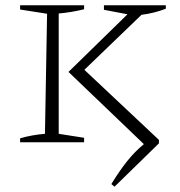

<svg xmlns="http://www.w3.org/2000/svg" viewBox="-20 -538 682 726"><path d="M56 0V-15Q80 -22 103 -26Q126 -30 150 -32L158 -486L56 -502V-518H298V-503Q249 -491 202 -487V-32L298 -17V0ZM413 168 401 158Q433 106 461.5 70.5Q490 35 524 7L239 -266L462 -484L373 -501V-518H607V-505Q563 -488 515 -482L299 -274L581 -9V4Z"/></svg>

Font: Piazzolla SC ExtraLight
Style: Regular
Weight: 200
Designer: Juan Pablo del Peral
Foundry: Huerta Tipografica
Version: Version 1.330